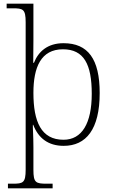

<svg xmlns="http://www.w3.org/2000/svg" viewBox="-20 -780 622 1040"><path d="M23 240H265V215H234C174 215 161 210 161 140V18C161 -45 157 -91 158 -104H160C188 -31 242 10 325 10C446 10 520 -79 520 -276C520 -460 457 -546 324 -546C238 -546 188 -501 164 -440H160C160 -471 161 -520 161 -561V-760H16V-735H50C105 -735 119 -730 119 -660V139C119 210 105 215 50 215H23ZM324 -23C203 -23 161 -121 161 -277C161 -416 202 -513 321 -513C435 -513 477 -431 477 -272C477 -112 424 -23 324 -23Z"/></svg>

Font: Noto Serif Georgian ExtraLight
Style: Regular
Weight: 200
Designer: Monotype Design Team, Akaki Razmadze
Foundry: Google LLC
Version: Version 2.003